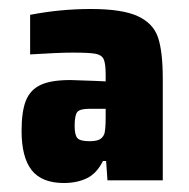

<svg xmlns="http://www.w3.org/2000/svg" viewBox="-20 -716 420 427"><path d="M28 -425Q28 -468 37.5 -492Q47 -516 70 -527Q93 -538 137 -538L194 -536L215 -535V-550Q215 -575 210.5 -584.5Q206 -594 192 -596.5Q178 -599 142 -599Q111 -599 47 -595V-683Q114 -696 182 -696Q252 -696 286.5 -680Q321 -664 331.5 -632.5Q342 -601 342 -541V-315H219L216 -358H209Q195 -330 173 -319.5Q151 -309 122 -309Q73 -309 50.5 -337.5Q28 -366 28 -425ZM211 -416Q215 -423 215 -455V-474H178Q158 -474 152 -467Q146 -460 146 -436Q146 -416 152 -409Q158 -402 179 -402Q192 -402 199.5 -405Q207 -408 211 -416Z"/></svg>

Font: Saira Semi Condensed ExtraBold
Style: Regular
Weight: 800
Width: 4
Designer: Hector Gatti with collaboration of the Omnibus-Type team
Foundry: Omnibus-Type
Version: Version 1.001; ttfautohint (v1.8)